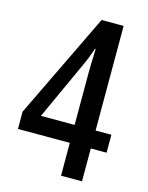

<svg xmlns="http://www.w3.org/2000/svg" viewBox="-110 -788 661 858"><g transform="rotate(15 220.5 -359.5)"><path d="M427 -152H354V0H257V-152H17V-232L252 -719H354V-235H427ZM257 -475Q257 -489 257.5 -511Q258 -533 259 -554Q260 -575 260 -587H257Q242 -542 224 -504L101 -235H257Z"/></g></svg>

Font: Noto Sans Georgian ExtraCondensed Medium
Style: Regular
Weight: 500
Width: 2
Designer: Monotype Design Team, Akaki Razmadze
Foundry: Google LLC
Version: Version 2.005; ttfautohint (v1.8.4.7-5d5b)